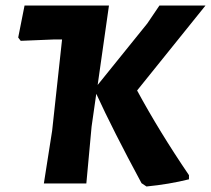

<svg xmlns="http://www.w3.org/2000/svg" viewBox="-20 -665 765 696"><path d="M375 -645 334 -357 514 -580 558 -645H725L477 -337Q557 -189 665 -30V-15Q593 3 511 11L493 -1Q389 -194 329 -325L312 -206L293 0H139L169 -191L205 -522H177L55 -517L46 -529L69 -645Z"/></svg>

Font: Alegreya Sans SC ExtraBold
Style: Italic
Weight: 800
Italic angle: -7°
Designer: Juan Pablo del Peral
Foundry: Huerta Tipografica
Version: Version 2.007